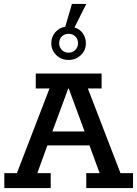

<svg xmlns="http://www.w3.org/2000/svg" viewBox="-20 -957 699 977"><path d="M2 0V-76H66L232 -507H162V-583H497V-507H427L593 -76H657V0H419V-76H487L425 -245L458 -217H203L231 -245L170 -76H238V0ZM237 -262 220 -288H435L420 -262L330 -506H327ZM329 -652Q292 -652 266.5 -676.5Q241 -701 241 -737Q241 -769 261 -792.5Q281 -816 312 -821L346 -937H419L359 -817Q385 -810 401 -788Q417 -766 417 -737Q417 -701 391.5 -676.5Q366 -652 329 -652ZM281 -737Q281 -717 294.5 -703Q308 -689 329 -689Q350 -689 363.5 -703Q377 -717 377 -737Q377 -758 363.5 -771.5Q350 -785 329 -785Q308 -785 294.5 -771.5Q281 -758 281 -737Z"/></svg>

Font: Rokkitt Medium
Style: Regular
Weight: 500
Version: Version 3.103